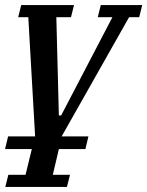

<svg xmlns="http://www.w3.org/2000/svg" viewBox="-21 -540 583 760"><path d="M11 0H118L91 -472H51L63 -520H272L260 -472H202L212 -83H221L424 -472H366L378 -520H542L530 -472H490L223 0H329L317 50H212L188 152H256L244 200H0L12 152H80L105 50H-1Z"/></svg>

Font: IBM Plex Serif Medium
Style: Italic
Weight: 500
Italic angle: -14°
Designer: Mike Abbink, Paul van der Laan, Pieter van Rosmalen
Foundry: Bold Monday
Version: Version 2.5